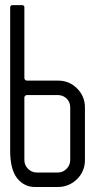

<svg xmlns="http://www.w3.org/2000/svg" viewBox="-20 -744 381 765"><path d="M210.9 -365.2Q169.9 -365.2 86.9 -365.2Q83 -365.2 80.1 -362.3Q77.1 -359.4 77.1 -355.5Q77.1 -272.5 77.1 -106.4Q77.1 -85.9 91.8 -71.3Q106.4 -56.6 127 -56.6Q155.3 -56.6 210 -56.6Q230.5 -56.6 245.1 -71.3Q259.8 -85.9 259.8 -106.4Q259.8 -140.6 259.8 -209Q259.8 -244.1 259.8 -315.4Q259.8 -315.4 259.8 -316.4Q259.8 -336.9 246.1 -350.6Q231.4 -365.2 210.9 -365.2ZM318.4 -315.4Q318.4 -314.5 318.4 -312.5Q318.4 -277.3 318.4 -209Q318.4 -174.8 318.4 -106.4Q318.4 -61.5 287.1 -30.3Q254.9 1 210.9 1Q179.7 1 118.2 1Q77.1 1 48.8 -33.2Q20.5 -68.4 20.5 -143.6Q20.5 -214.8 20.5 -357.4Q20.5 -476.6 20.5 -712.9Q20.5 -717.8 22.5 -720.7Q25.4 -723.6 30.3 -723.6Q43 -723.6 68.4 -723.6Q72.3 -723.6 75.2 -720.7Q78.1 -717.8 77.1 -712.9Q77.1 -620.1 77.1 -433.6Q77.1 -428.7 80.1 -425.8Q83 -422.9 86.9 -422.9Q128.9 -422.9 210.9 -422.9Q255.9 -422.9 287.1 -391.6Q318.4 -360.4 318.4 -315.4Z"/></svg>

Font: Citrica
Style: Regular
Weight: 400
Designer: Mario Otalvaro
Version: Version 1.0